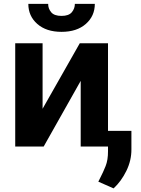

<svg xmlns="http://www.w3.org/2000/svg" viewBox="-20 -774 744 1014"><path d="M204.9 -199.6 401.3 -545.5H550.4V0H406.2V-346.9L210.6 0H60.4V-545.5H204.9ZM375.4 -753.6H480.8Q480.8 -689.3 433.2 -647.5Q385.7 -605.8 305 -605.8Q224.4 -605.8 177 -647.5Q129.6 -689.3 129.6 -753.6H234.4Q234 -729 250.2 -709.5Q266.3 -690 305 -690Q343 -690 359.2 -709.3Q375.4 -728.7 375.4 -753.6ZM674 -82.7V14.9Q674.4 73.2 647.4 128.4Q620.4 183.6 579.9 220.9L499.3 185.4Q501.8 180.4 504.3 175.4Q506.7 170.5 509.2 165.5Q524.5 136.4 537.6 103.5Q550.8 70.7 550.4 23.8V-82.7Z"/></svg>

Font: Inter UI
Style: Bold
Weight: 700
Designer: Rasmus Andersson
Foundry: rsms
Version: 3.2;8d6f07862